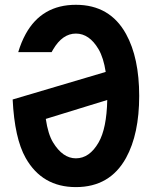

<svg xmlns="http://www.w3.org/2000/svg" viewBox="-20 -762 626 792"><path d="M55.2 -546.9Q67.4 -587.9 85.9 -621.6Q152.3 -742.2 293 -742.2Q433.6 -742.2 500 -621.6Q554.2 -523.4 554.2 -366.2Q554.2 -209.5 500 -110.8Q433.6 9.8 293 9.8Q153.8 9.8 85.9 -110.4Q40 -191.4 32.2 -351.6L416 -465.3Q407.2 -523.4 386.7 -558.6Q348.6 -623.5 293 -623.5Q237.8 -623.5 199.2 -558.1Q194.3 -549.8 192.9 -546.9ZM422.4 -349.6Q422.4 -349.6 168.9 -271.5Q178.2 -208.5 198.7 -174.8Q238.8 -108.9 293 -108.9Q349.1 -108.9 386.7 -174.3Q419.9 -231.9 422.4 -349.6Z"/></svg>

Font: Consola Mono
Style: Bold
Weight: 700
Monospace: yes
Designer: Wojciech Kalinowski "wmk69" (wmk69@o2.pl)
Foundry: Wojciech Kalinowski "wmk69" (wmk69@o2.pl)
Version: Version 2.1.0